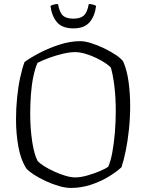

<svg xmlns="http://www.w3.org/2000/svg" viewBox="-20 -927 722 947"><path d="M329 0Q303 0 270.5 -9.5Q238 -19 205.5 -34Q173 -49 147.5 -65.5Q122 -82 110 -96Q83 -137 71 -201.5Q59 -266 59 -339Q59 -393 64.5 -447Q70 -501 80 -546.5Q90 -592 101 -621Q129 -642 175 -666Q221 -690 274 -707Q327 -724 375 -724Q399 -724 430.5 -714Q462 -704 494 -688.5Q526 -673 551.5 -656Q577 -639 588 -623Q607 -579 614.5 -521Q622 -463 622 -406Q622 -346 616 -288.5Q610 -231 600 -182.5Q590 -134 579 -102Q554 -79 515.5 -55.5Q477 -32 429 -16Q381 0 329 0ZM351 -52Q378 -52 411 -61.5Q444 -71 472.5 -83Q501 -95 514 -105Q526 -132 534 -175.5Q542 -219 546.5 -272Q551 -325 551 -381Q551 -443 544.5 -499Q538 -555 527 -593Q519 -603 499.5 -616Q480 -629 454 -641.5Q428 -654 400.5 -662Q373 -670 350 -670Q325 -670 290.5 -662Q256 -654 222 -641.5Q188 -629 165 -617Q153 -590 144.5 -549.5Q136 -509 132.5 -461.5Q129 -414 129 -367Q129 -294 138.5 -230.5Q148 -167 165 -134Q176 -121 198.5 -107Q221 -93 248.5 -80.5Q276 -68 303 -60Q330 -52 351 -52ZM342 -787Q287 -787 261 -817.5Q235 -848 229 -898Q234 -901 243.5 -904Q253 -907 266 -907Q274 -865 290.5 -850Q307 -835 342 -835Q376 -835 393 -850Q410 -865 418 -907Q431 -907 440 -904Q449 -901 454 -898Q448 -848 422 -817.5Q396 -787 342 -787Z"/></svg>

Font: Texturina 72pt ExtraLight
Style: Regular
Weight: 200
Designer: Guillermo Torres Carreño
Foundry: Omnibus-Type
Version: Version 1.002; ttfautohint (v1.8.3)